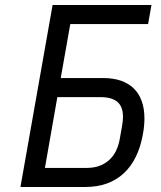

<svg xmlns="http://www.w3.org/2000/svg" viewBox="-20 -745 640 765"><path d="M189.5 -725H583.5L570 -649H260L222 -434H391.5Q470.5 -434 513 -392.5Q555.5 -351 555.5 -272.5Q555.5 -244 549.5 -211Q531.5 -108.5 472.8 -54.2Q414 0 320 0H61.5ZM457.5 -193 467 -247Q470 -265 470 -280Q470 -320.5 447.5 -339.2Q425 -358 381 -358H208.5L159 -76H326.5Q378 -76 412.8 -105.5Q447.5 -135 457.5 -193Z"/></svg>

Font: JuliaMono Italic
Style: Regular
Weight: 400
Italic angle: -9°
Monospace: yes
Designer: cormullion
Foundry: corm
Version: Version 0.049; ttfautohint (v1.8.4)